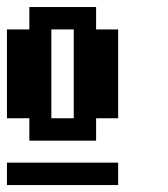

<svg xmlns="http://www.w3.org/2000/svg" viewBox="-20 -533 485 553"><path d="M256.8 -512.7H64.5V-448.2H0V-192.4H64.5V-127.9H256.8V-192.4H320.3V-448.2H256.8ZM127.9 -448.2H192.4V-192.4H127.9ZM320.3 0V-64.5H0V0Z"/></svg>

Font: Chicago Kare
Style: Regular
Weight: 400
Designer: Duane King
Version: Version 1.001;hotconv 1.0.109;makeotfexe 2.5.65596